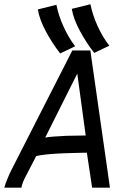

<svg xmlns="http://www.w3.org/2000/svg" viewBox="-36 -869 574 889"><path d="M470.2 -657.4 400.4 -624.1Q364.7 -668.9 334.2 -725.4Q303.7 -781.9 296.4 -828L382.8 -849.3Q392.6 -799.8 415.8 -748.5Q439 -697.1 470.2 -657.4ZM312 -654.8 242.7 -621.6Q206.5 -667.2 176.5 -723.3Q146.5 -779.4 139.2 -825.4L225.1 -846.8Q234.9 -797.3 258.1 -746.1Q281.2 -694.9 312 -654.8ZM360.8 -241.7 321.8 -528.3 173.3 -231.9Q195.8 -236.8 272.5 -240.2ZM390.6 0 366.2 -162.1Q361.3 -162.1 342 -161.6Q322.8 -161.1 314.7 -160.9Q306.6 -160.6 287.6 -160.2Q268.6 -159.7 258.1 -159.2Q247.6 -158.7 230.5 -158Q213.4 -157.2 201.9 -156Q190.4 -154.8 176.8 -153.6Q163.1 -152.3 152.1 -150.4Q141.1 -148.4 131.8 -146.5L86.4 -59.1Q67.4 -24.4 63 0H-16.1Q-14.2 -9.8 -3.9 -35.4Q6.3 -61 14.6 -77.6L298.8 -635.3H382.3L473.1 0Z"/></svg>

Font: Fantasque Sans Mono
Style: Italic
Weight: 400
Italic angle: -11°
Monospace: yes
Designer: Jany Belluz
Version: Version 1.8.0 ; ttfautohint (v1.8.2)